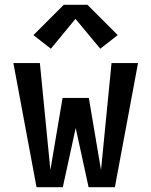

<svg xmlns="http://www.w3.org/2000/svg" viewBox="-20 -784 634 804"><path d="M133 0 36 -520H147L191 -72L242 -374H352L403 -72L447 -520H558L461 0H351L297 -248L243 0ZM193 -580 120 -637 247 -764H346L473 -637L400 -580L296 -705Z"/></svg>

Font: Iosevka QP
Style: Bold
Weight: 700
Designer: Belleve Invis
Foundry: Belleve Invis
Version: Version 20.0.0; ttfautohint (v1.8.4)